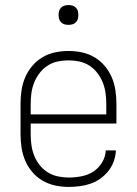

<svg xmlns="http://www.w3.org/2000/svg" viewBox="-20 -729 540 757"><path d="M251 8Q224 8 198 2.5Q172 -3 148.5 -16.5Q125 -30 107.5 -50.5Q90 -71 79.5 -95.5Q69 -120 65 -146.5Q61 -173 61 -200V-320Q61 -347 65 -373.5Q69 -400 79.5 -424.5Q90 -449 107.5 -469.5Q125 -490 148 -503.5Q171 -517 197 -522.5Q223 -528 250 -528Q277 -528 303 -522.5Q329 -517 352 -503.5Q375 -490 392.5 -469.5Q410 -449 420.5 -424.5Q431 -400 435 -373.5Q439 -347 439 -320V-242H101V-200Q101 -178 104 -156.5Q107 -135 115 -115Q123 -95 136.5 -78Q150 -61 168.5 -49.5Q187 -38 208.5 -33.5Q230 -29 251 -29Q276 -29 301.5 -34Q327 -39 348 -52.5Q369 -66 382.5 -88.5Q396 -111 397 -136H437Q436 -114 428.5 -93Q421 -72 407.5 -55Q394 -38 376 -25Q358 -12 337.5 -5Q317 2 295 5Q273 8 251 8ZM101 -278H399V-320Q399 -342 396 -363Q393 -384 385 -404Q377 -424 363.5 -441.5Q350 -459 332 -470.5Q314 -482 293 -486.5Q272 -491 250 -491Q228 -491 207 -486.5Q186 -482 168 -470.5Q150 -459 136.5 -441.5Q123 -424 115 -404Q107 -384 104 -363Q101 -342 101 -320ZM250 -631Q242 -631 234.5 -633Q227 -635 221 -641Q215 -647 213 -654.5Q211 -662 211 -670Q211 -678 213 -685.5Q215 -693 221 -699Q227 -705 234.5 -707Q242 -709 250 -709Q258 -709 265.5 -707Q273 -705 279 -699Q285 -693 287 -685.5Q289 -678 289 -670Q289 -662 287 -654.5Q285 -647 279 -641Q273 -635 265.5 -633Q258 -631 250 -631Z"/></svg>

Font: Iosevka Curly Extralight
Style: Regular
Weight: 200
Monospace: yes
Designer: Belleve Invis
Foundry: Belleve Invis
Version: Version 22.1.2; ttfautohint (v1.8.4)